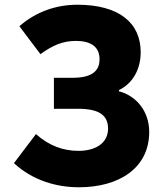

<svg xmlns="http://www.w3.org/2000/svg" viewBox="-20 -778 687 812"><path d="M314 14C482 14 611 -66 611 -220C611 -308 556 -373 483 -392V-397C543 -426 575 -487 575 -557C575 -682 483 -758 307 -758C216 -758 130 -727 62 -667L151 -549C201 -585 244 -605 301 -605C360 -605 401 -583 401 -528C401 -479 371 -449 286 -449H208V-318H309C396 -318 437 -293 437 -234C437 -174 386 -140 312 -140C248 -140 188 -161 132 -211L39 -88C118 -15 218 14 314 14Z"/></svg>

Font: Noto Sans JP Black
Style: Regular
Weight: 900
Designer: Ryoko NISHIZUKA  (kana, bopomofo & ideographs); Paul D. Hunt (Latin, Greek & Cyrillic); Sandoll Communications , Soo-you
Foundry: Adobe
Version: Version 2.002;hotconv 1.0.116;makeotfexe 2.5.65601